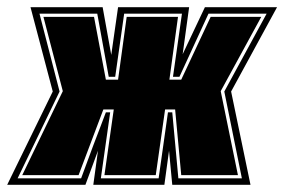

<svg xmlns="http://www.w3.org/2000/svg" viewBox="-46 -515 792 535"><path d="M-26 0 101 -260 39 -495H240L264 -362L283 -495H481L463 -364L525 -495H726L598 -260L652 0H434L425 -95L412 0H214L227 -95L192 0ZM3 -18H180L214 -110Q223 -134 232 -157Q241 -180 249 -202H261L235 -18H396L422 -202H434L451 -18H628L579 -260L697 -477H535L454 -301H436L461 -477H300L275 -301H257L225 -477H64L120 -260ZM16 -27 129 -261 75 -468H216L249 -293H283L307 -468H450L426 -293H459L541 -468H682L569 -261L617 -27H459L442 -210H414L388 -27H245L271 -210H242L173 -27Z"/></svg>

Font: Alumni Sans Collegiate One SC
Style: Italic
Weight: 400
Italic angle: -8°
Designer: Robert E. Leuschke
Foundry: Robert E. Leuschke
Version: Version 1.100